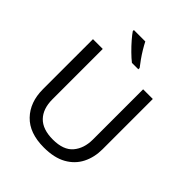

<svg xmlns="http://www.w3.org/2000/svg" viewBox="-259 -1091 1248 1248"><g transform="rotate(45 365.5 -467.0)"><path d="M640 -252Q640 -178 610 -118.5Q580 -59 518.5 -24.5Q457 10 362 10Q229 10 159.5 -62.5Q90 -135 90 -254V-714H180V-251Q180 -164 226.5 -116Q273 -68 367 -68Q464 -68 507.5 -119.5Q551 -171 551 -252V-714H640ZM341 -944Q352 -922 368.5 -894.5Q385 -867 403.5 -841Q422 -815 437 -796V-784H378Q355 -802 326 -830.5Q297 -859 272.5 -887.5Q248 -916 236 -934V-944Z"/></g></svg>

Font: Go Noto Current
Style: Regular
Weight: 400
Designer: Monotype Design Team
Foundry: Monotype Imaging Inc.
Version: Version 2.007; ttfautohint (v1.8) -l 8 -r 50 -G 200 -x 14 -D